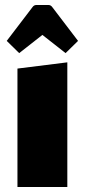

<svg xmlns="http://www.w3.org/2000/svg" viewBox="-20 -750 340 770"><path d="M7 0ZM250 -500V0H50V-475ZM7 -586 110 -721Q116 -730 126 -730H174Q184 -730 190 -721L293 -586L243 -537L150 -610L57 -537Z"/></svg>

Font: Changa Black
Style: Regular
Weight: 900
Designer: Eduardo Rodriguez Tunni
Foundry: Eduardo Rodriguez Tunni
Version: Version 2.001; ttfautohint (v1.5.10-5e6f)